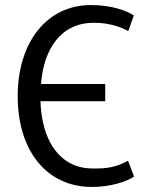

<svg xmlns="http://www.w3.org/2000/svg" viewBox="-20 -725 600 759"><path d="M487 -602 509 -664C478 -684 420 -705 339 -705C166 -705 50 -559 50 -345C50 -127 166 14 343 14C418 14 480 -7 510 -27C502 -47 494 -69 486 -90C459 -74 421 -59 364 -59C359.6 -58.8 355.3 -58.8 351 -58.8C326.8 -58.8 304.1 -61.4 282 -69C189 -102 144 -202 140 -325H396V-393H142C152.9 -531.7 220.7 -635 351.2 -635C413.3 -635 460.7 -617.2 487 -602Z"/></svg>

Font: Repo
Style: Regular
Weight: 400
Designer: Stefan Peev
Foundry: Context Ltd
Version: Version 0.000